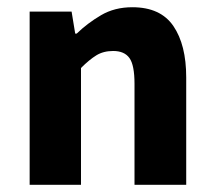

<svg xmlns="http://www.w3.org/2000/svg" viewBox="-20 -511 593 531"><path d="M62 0V-479H178L188 -418H192Q222 -447 259.5 -469Q297 -491 346 -491Q424 -491 459.5 -439Q495 -387 495 -297V0H352V-279Q352 -331 338 -350.5Q324 -370 293 -370Q266 -370 246.5 -358Q227 -346 204 -323V0Z"/></svg>

Font: Narnoor ExtraBold
Style: Regular
Weight: 800
Designer: S. Sridhar Murthy
Foundry: SIL International
Version: Version 3.000